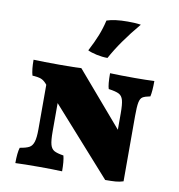

<svg xmlns="http://www.w3.org/2000/svg" viewBox="-85 -838 858 922"><g transform="rotate(10 344.5 -377.0)"><path d="M639 -502Q639 -452 633 -426Q607 -421 596 -414Q585 -407 581 -386.5Q577 -366 577 -320V-2Q559 4 539.5 5.5Q520 7 489 7L200 -317V-178Q200 -135 205.5 -115Q211 -95 225 -87Q239 -79 271 -74Q278 -48 278 2Q230 0 168 0Q92 0 50 2Q50 -49 58 -74Q89 -79 103.5 -87Q118 -95 124.5 -115.5Q131 -136 131 -178V-394L125 -401Q113 -414 100 -419Q87 -424 58 -426Q50 -454 50 -502Q98 -500 176 -500Q258 -500 283 -502L507 -241V-320Q507 -365 501.5 -385Q496 -405 481 -413Q466 -421 430 -426Q423 -446 423 -502Q473 -500 544 -500Q599 -500 639 -502ZM301 -592Q325 -638 339 -673.5Q353 -709 362 -748Q400 -761 464 -761Q504 -761 528 -757Q444 -657 398 -572Q372 -572 344.5 -578Q317 -584 301 -592Z"/></g></svg>

Font: Vollkorn SC Black
Style: Regular
Weight: 900
Designer: Friedrich Althausen
Foundry: Friedrich Althausen
Version: Version 4.015